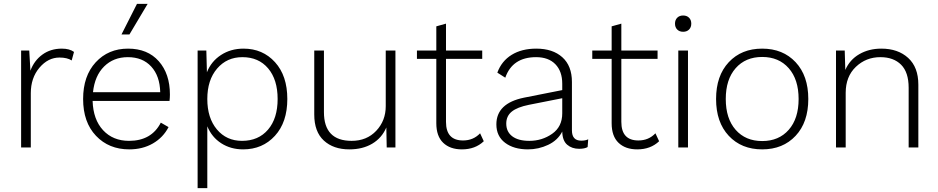

<svg xmlns="http://www.w3.org/2000/svg" viewBox="-20 -761 4844 991"><path d="M89 0V-500H131L137 -396Q156 -448 198.5 -479Q241 -510 299 -510Q339 -510 362 -493L350 -449Q327 -464 287 -464Q228 -464 183.5 -411.5Q139 -359 139 -280V0Z M742 -741 648 -583H607L687 -741ZM857 -273Q857 -258 855 -240H458Q461 -144 512 -89Q563 -34 646 -34Q762 -34 810 -128L850 -105Q822 -51 769 -20.5Q716 10 647 10Q542 10 475.5 -60Q409 -130 409 -250Q409 -369 474 -439.5Q539 -510 641 -510Q742 -510 799.5 -445Q857 -380 857 -273ZM640 -466Q566 -466 517.5 -418Q469 -370 460 -285H807Q805 -369 760.5 -417.5Q716 -466 640 -466Z M1237 -510Q1336 -510 1399.5 -440Q1463 -370 1463 -250Q1463 -130 1399 -60Q1335 10 1235 10Q1171 10 1122 -21.5Q1073 -53 1050 -109V210H1000V-500H1045L1048 -388Q1070 -444 1120.5 -477Q1171 -510 1237 -510ZM1229 -34Q1314 -34 1363.5 -92Q1413 -150 1413 -250Q1413 -350 1364 -408Q1315 -466 1231 -466Q1151 -466 1100.5 -407Q1050 -348 1050 -250Q1050 -152 1099.5 -93Q1149 -34 1229 -34Z M1783 10Q1701 10 1651.5 -35.5Q1602 -81 1602 -170V-500H1652V-182Q1652 -34 1795 -34Q1873 -34 1922 -86Q1971 -138 1971 -213V-500H2021V0H1976L1974 -103Q1951 -49 1901.5 -19.5Q1852 10 1783 10Z M2458 -73 2477 -32Q2433 10 2364 10Q2303 10 2267.5 -24Q2232 -58 2232 -125V-457H2132V-500H2232V-625L2282 -639V-500H2469V-457H2282V-132Q2282 -36 2370 -36Q2423 -36 2458 -73Z M2980 -35Q3002 -35 3016 -42L3013 -2Q2998 7 2969 7Q2932 7 2907.5 -14Q2883 -35 2882 -82Q2859 -37 2809.5 -13.5Q2760 10 2705 10Q2632 10 2587 -24Q2542 -58 2542 -119Q2542 -228 2685 -257L2882 -296V-329Q2882 -393 2846.5 -429.5Q2811 -466 2747 -466Q2625 -466 2588 -360L2547 -386Q2569 -446 2621 -478Q2673 -510 2748 -510Q2833 -510 2882.5 -465.5Q2932 -421 2932 -338V-88Q2932 -35 2980 -35ZM2712 -34Q2778 -34 2830 -70.5Q2882 -107 2882 -176V-254L2710 -220Q2650 -208 2621.5 -185Q2593 -162 2593 -123Q2593 -81 2624 -57.5Q2655 -34 2712 -34Z M3363 -73 3382 -32Q3338 10 3269 10Q3208 10 3172.5 -24Q3137 -58 3137 -125V-457H3037V-500H3137V-625L3187 -639V-500H3374V-457H3187V-132Q3187 -36 3275 -36Q3328 -36 3363 -73Z M3536.5 -608.5Q3525 -597 3506 -597Q3487 -597 3475.5 -608.5Q3464 -620 3464 -639Q3464 -658 3475.5 -669.5Q3487 -681 3506 -681Q3525 -681 3536.5 -669.5Q3548 -658 3548 -639Q3548 -620 3536.5 -608.5ZM3531 -500V0H3481V-500Z M3741.5 -440Q3807 -510 3914 -510Q4021 -510 4086.5 -440Q4152 -370 4152 -250Q4152 -130 4086.5 -60Q4021 10 3914 10Q3807 10 3741.5 -60Q3676 -130 3676 -250Q3676 -370 3741.5 -440ZM4051 -409Q4000 -467 3914 -467Q3828 -467 3777 -409Q3726 -351 3726 -250Q3726 -149 3777 -91Q3828 -33 3914 -33Q4000 -33 4051 -91Q4102 -149 4102 -250Q4102 -351 4051 -409Z M4529 -510Q4615 -510 4667.5 -462Q4720 -414 4720 -324V0H4670V-308Q4670 -388 4631 -427Q4592 -466 4524 -466Q4450 -466 4397.5 -416Q4345 -366 4345 -282V0H4295V-500H4340L4343 -400Q4366 -453 4415.5 -481.5Q4465 -510 4529 -510Z"/></svg>

Font: Elaine Sans Light
Style: Regular
Weight: 300
Designer: Wei Huang
Foundry: Wei Huang
Version: Version 2.001;December 24, 2019;FontCreator 12.0.0.2547 64-b